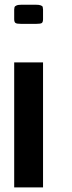

<svg xmlns="http://www.w3.org/2000/svg" viewBox="-20 -812 311 832"><path d="M166.5 -771V-729Q166.5 -716.8 161.6 -712.6Q156.7 -708.5 135.3 -708.5H72.8Q52.2 -708.5 46.9 -712.6Q41.5 -716.8 41.5 -729V-771Q42 -778.3 43 -781.5Q43.9 -784.7 51 -788.1Q58.1 -791.5 72.8 -791.5H135.3Q149.9 -791.5 157 -788.6Q164.1 -785.6 165 -782.5Q166 -779.3 166.5 -771ZM41.5 -541.5H166.5V0H41.5Z"/></svg>

Font: Gputeks
Style: Bold
Weight: 600
Width: 8
Version: Version 0.9